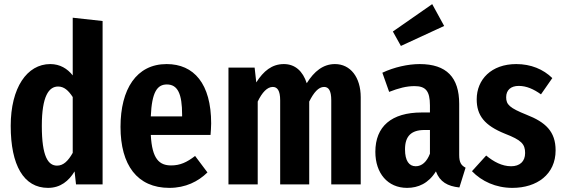

<svg xmlns="http://www.w3.org/2000/svg" viewBox="-20 -895 2735 932"><path d="M333 -809V-529C307 -562 271 -584 224 -584C111 -584 32 -469 32 -284C32 -93 95 17 213 17C274 17 314 -17 342 -63L349 0H478V-793ZM257 -91C214 -91 183 -134 183 -284C183 -428 217 -475 262 -475C291 -475 312 -456 333 -424V-153C311 -114 288 -91 257 -91Z M1005 -296C1005 -489 921 -584 789 -584C642 -584 565 -462 565 -279C565 -94 646 17 802 17C881 17 942 -14 987 -58L927 -138C887 -107 854 -92 811 -92C754 -92 718 -122 712 -240H1002C1003 -255 1005 -277 1005 -296ZM864 -330H712C717 -450 744 -485 790 -485C843 -485 864 -439 864 -338Z M1606 -584C1549 -584 1505 -549 1469 -491C1450 -550 1412 -584 1358 -584C1300 -584 1259 -550 1224 -495L1216 -567H1089V0H1231V-402C1252 -446 1277 -473 1304 -473C1326 -473 1340 -456 1340 -408V0H1481V-402C1503 -446 1526 -473 1553 -473C1575 -473 1588 -456 1588 -408V0H1731V-423C1731 -520 1681 -584 1606 -584Z M2136 -769 2078 -875 1887 -742 1926 -672ZM2209 -143V-391C2209 -519 2148 -584 2017 -584C1961 -584 1893 -569 1836 -542L1869 -449C1915 -467 1953 -477 1992 -477C2046 -477 2067 -454 2067 -383V-349H2027C1880 -349 1802 -281 1802 -158C1802 -54 1862 17 1956 17C2010 17 2060 -5 2096 -63C2115 -12 2153 9 2210 15L2240 -81C2219 -92 2209 -106 2209 -143ZM1998 -88C1966 -88 1946 -114 1946 -170C1946 -234 1976 -264 2041 -264H2067V-149C2052 -110 2028 -88 1998 -88Z M2486 -584C2365 -584 2294 -509 2294 -413C2294 -334 2332 -286 2431 -246C2511 -215 2529 -196 2529 -152C2529 -111 2503 -88 2461 -88C2417 -88 2376 -110 2340 -140L2271 -64C2318 -15 2387 17 2467 17C2587 17 2677 -49 2677 -165C2677 -257 2628 -302 2536 -338C2454 -371 2437 -387 2437 -423C2437 -458 2460 -478 2498 -478C2536 -478 2571 -462 2606 -437L2661 -516C2617 -559 2557 -584 2486 -584Z"/></svg>

Font: Glow Sans TC Compressed
Style: Bold
Weight: 700
Width: 2
Designer: Ryoko NISHIZUKA (kana, bopomofo & ideographs); Paul D. Hunt (Latin, Greek & Cyrillic); Sandoll Communications, Soo-young
Version: Version 0.93